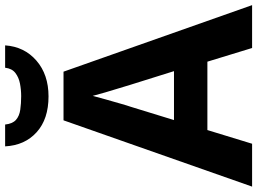

<svg xmlns="http://www.w3.org/2000/svg" viewBox="-144 -834 979 730"><g transform="rotate(-90 345.0 -469.5)"><path d="M527 0 475 -170H215L163 0H0L252 -717H437L690 0ZM387 -463Q382 -480 374 -506Q366 -532 358 -559Q350 -586 345 -606Q340 -586 331.5 -556.5Q323 -527 315.5 -500.5Q308 -474 304 -463L253 -297H439ZM537 -939Q532 -866 479 -820Q426 -774 343 -774Q257 -774 207 -819Q157 -864 153 -939H236Q239 -911 253.5 -898Q268 -885 292 -881.5Q316 -878 344 -878Q368 -878 391.5 -882.5Q415 -887 432 -900Q449 -913 452 -939Z"/></g></svg>

Font: Noto Sans Javanese
Style: Regular
Weight: 400
Designer: Monotype Design Team
Foundry: Monotype Imaging Inc.
Version: Version 2.004